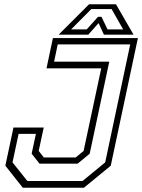

<svg xmlns="http://www.w3.org/2000/svg" viewBox="-20 -878 665 898"><path d="M86.5 0 5 -103 43 -281.5H184.5L161 -172L185 -141.5H334L371 -172L453.5 -558.5H197.5L227.5 -700H625L498 -103L372.5 0ZM108 -31.5H366L472 -118.5L589 -670.5H250L233 -589.5H491L399.5 -159L343 -112.5H165L128 -159L148 -252H67L38.5 -118.5ZM396.5 -858H522.5L604.5 -716H466L441 -770L393 -716H254.5ZM407 -835.5 312.5 -740.5H385.5L438.5 -799.5H454.5L483 -740.5H556L502 -835.5Z"/></svg>

Font: Tourney Light
Style: Italic
Weight: 300
Italic angle: -12°
Version: Version 1.015